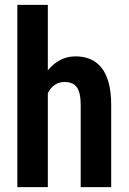

<svg xmlns="http://www.w3.org/2000/svg" viewBox="-20 -770 530 790"><path d="M176.8 -750V0H51.3V-750ZM156.7 -282.7 120.1 -282.2Q119.6 -337.4 131.6 -384.3Q143.6 -431.2 166 -465.6Q188.5 -500 220.5 -519Q252.4 -538.1 291.5 -538.1Q323.7 -538.1 350.6 -527.1Q377.4 -516.1 397 -492.2Q416.5 -468.3 427 -429.9Q437.5 -391.6 437.5 -336.4V0H312V-337.4Q312 -373 304.7 -394Q297.4 -415 282.5 -423.8Q267.6 -432.6 245.6 -432.6Q222.7 -432.6 205.8 -421.1Q189 -409.7 178 -388.9Q167 -368.2 161.9 -341.1Q156.7 -314 156.7 -282.7Z"/></svg>

Font: Roboto Condensed SemiBold
Style: Regular
Weight: 600
Designer: Christian Robertson
Foundry: Google
Version: Version 3.008; 2023